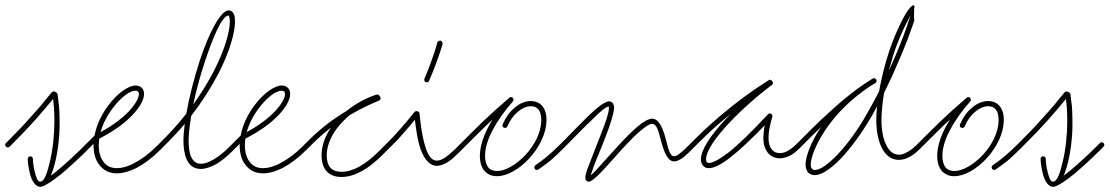

<svg xmlns="http://www.w3.org/2000/svg" viewBox="-30 -670 4282 741"><path d="M-7 -118C-11 -114 -11 -108 -7 -104C-3 -100 3 -100 7 -104L24 -121C51 -148 77 -175 104 -205C127 -231 151 -259 175 -288C176 -279 177 -268 178 -258C179 -241 180 -222 180 -203C180 -152 174 -92 162 -44C153 -6 142 31 125 31C114 31 109 11 105 -3C99 -25 97 -48 97 -57C97 -62 92 -67 87 -67C82 -67 77 -62 77 -57C77 -47 80 -21 86 2C94 31 108 51 125 51C126 51 126 51 127 51C126 51 127 51 128 51C128 51 129 51 130 50C130 50 130 50 131 50H132C148 45 175 27 206 2C238 -25 275 -59 303 -87L320 -104C324 -108 324 -114 320 -118C316 -122 310 -122 306 -118L289 -101C261 -73 225 -40 193 -13C184 -6 175 2 166 8C172 -5 177 -21 182 -40C194 -88 201 -150 200 -203C200 -223 199 -242 198 -259C196 -277 194 -293 192 -307C192 -308 191 -309 191 -309C191 -310 190 -311 190 -311C190 -311 190 -311 189 -312C188 -313 188 -313 187 -313C187 -313 187 -313 187 -314H186L181 -316C180 -317 179 -317 178 -317C177 -317 177 -317 176 -317H175C175 -317 174 -317 174 -316H173H172C172 -315 171 -315 171 -315C171 -315 170 -315 170 -314L169 -313C142 -279 116 -248 89 -219C63 -189 36 -161 10 -135Z M306 -118C302 -114 302 -108 306 -104C310 -100 316 -100 320 -104L331 -115C331 -113 331 -111 331 -109C331 -80 338 -53 353 -34C368 -14 390 -1 421 -1C443 -1 470 -8 499 -23C527 -38 558 -61 590 -93L601 -104C605 -108 605 -114 601 -118C597 -122 591 -122 587 -118L576 -107C545 -76 516 -55 489 -41C464 -27 441 -21 421 -21C398 -21 380 -30 369 -46C357 -62 351 -84 351 -109C351 -118 352 -127 353 -135C410 -164 453 -196 481 -226C512 -258 526 -288 526 -307C526 -317 523 -325 517 -331C511 -337 503 -340 493 -340C467 -340 425 -312 391 -267C365 -234 343 -191 335 -147ZM407 -255C436 -293 470 -320 493 -320C497 -320 500 -319 503 -317C505 -314 506 -311 506 -307C506 -291 492 -267 467 -240C442 -214 406 -186 358 -160C368 -195 386 -228 407 -255Z M587 -118C583 -114 583 -108 587 -104C591 -100 597 -100 601 -104L613 -116C638 -141 662 -167 683 -192C680 -168 678 -146 678 -127C678 -103 681 -76 690 -56C700 -33 717 -18 745 -18C763 -18 783 -25 805 -37C825 -49 846 -66 867 -87L884 -104C888 -108 888 -114 884 -118C880 -122 874 -122 870 -118L853 -101C834 -82 814 -66 795 -55C777 -44 760 -38 745 -38C726 -38 715 -49 708 -64C700 -82 698 -105 698 -127C698 -154 702 -187 708 -223C752 -280 787 -336 814 -388C857 -472 877 -545 877 -587C877 -598 876 -608 873 -614C869 -625 861 -630 852 -630C823 -630 777 -547 740 -433C719 -368 700 -295 689 -231C662 -197 632 -163 599 -130ZM759 -427C790 -521 826 -610 852 -610C854 -610 854 -608 854 -607C856 -602 857 -595 857 -587C857 -546 837 -478 796 -397C775 -356 748 -312 716 -267C727 -320 742 -375 759 -427Z M870 -118C866 -114 866 -108 870 -104C874 -100 880 -100 884 -104L895 -115C895 -113 895 -111 895 -109C895 -80 902 -53 917 -34C932 -14 954 -1 985 -1C1007 -1 1034 -8 1063 -23C1091 -38 1122 -61 1154 -93L1165 -104C1169 -108 1169 -114 1165 -118C1161 -122 1155 -122 1151 -118L1140 -107C1109 -76 1080 -55 1053 -41C1028 -27 1005 -21 985 -21C962 -21 944 -30 933 -46C921 -62 915 -84 915 -109C915 -118 916 -127 917 -135C974 -164 1017 -196 1045 -226C1076 -258 1090 -288 1090 -307C1090 -317 1087 -325 1081 -331C1075 -337 1067 -340 1057 -340C1031 -340 989 -312 955 -267C929 -234 907 -191 899 -147ZM971 -255C1000 -293 1034 -320 1057 -320C1061 -320 1064 -319 1067 -317C1069 -314 1070 -311 1070 -307C1070 -291 1056 -267 1031 -240C1006 -214 970 -186 922 -160C932 -195 950 -228 971 -255Z M1151 -118C1147 -114 1147 -108 1151 -104C1155 -100 1161 -100 1165 -104L1175 -114C1199 -138 1223 -159 1247 -177C1225 -145 1211 -108 1211 -70C1211 -46 1217 -25 1229 -11C1241 4 1260 13 1288 13C1314 13 1340 5 1367 -10C1393 -24 1420 -46 1447 -73L1478 -104C1482 -108 1482 -114 1478 -118C1474 -122 1468 -122 1464 -118L1433 -87C1407 -61 1382 -41 1357 -27C1334 -14 1310 -7 1288 -7C1268 -7 1253 -13 1244 -24C1235 -35 1231 -51 1231 -70C1231 -120 1259 -167 1297 -205C1304 -212 1312 -220 1320 -226C1359 -249 1397 -267 1433 -282C1433 -282 1434 -282 1434 -283H1435C1437 -284 1438 -286 1439 -289C1439 -290 1439 -293 1438 -295C1438 -295 1438 -296 1437 -296V-297L1434 -301C1434 -302 1433 -302 1433 -302C1432 -303 1432 -303 1432 -303L1431 -304C1430 -304 1430 -304 1430 -304C1429 -304 1429 -304 1429 -305C1428 -305 1428 -305 1427 -305C1426 -305 1425 -305 1425 -305H1424H1423C1386 -293 1345 -272 1309 -243C1305 -240 1300 -237 1296 -235C1251 -207 1206 -173 1161 -128Z M1608 -366C1606 -361 1608 -355 1613 -353C1618 -351 1624 -353 1626 -358C1635 -379 1645 -403 1654 -428C1663 -453 1672 -478 1678 -500C1679 -506 1676 -511 1671 -513C1665 -514 1660 -511 1658 -506C1652 -484 1644 -459 1635 -435C1626 -410 1617 -386 1608 -366ZM1464 -118C1460 -114 1460 -108 1464 -104C1468 -100 1474 -100 1478 -104L1486 -112C1501 -126 1517 -144 1534 -164C1547 -178 1559 -193 1571 -208C1575 -180 1579 -143 1588 -111C1601 -64 1624 -30 1656 -30C1669 -30 1684 -36 1699 -45C1713 -54 1727 -67 1741 -81L1764 -104C1768 -108 1768 -114 1764 -118C1760 -122 1754 -122 1750 -118L1727 -95C1714 -82 1701 -71 1688 -62C1677 -55 1666 -50 1656 -50C1630 -50 1617 -83 1608 -116C1597 -156 1592 -203 1589 -232C1589 -233 1589 -233 1589 -234C1588 -234 1588 -235 1588 -235V-236C1587 -236 1587 -237 1587 -237L1586 -238C1586 -238 1586 -238 1585 -239C1585 -239 1585 -239 1584 -239C1584 -240 1584 -240 1583 -240C1583 -240 1583 -240 1582 -240C1582 -241 1581 -241 1581 -241H1580H1577C1576 -241 1574 -241 1573 -240H1572C1572 -239 1572 -239 1571 -239C1571 -239 1570 -238 1569 -237C1553 -217 1536 -196 1519 -177C1503 -158 1486 -140 1472 -126Z M1910 -190C1908 -185 1910 -179 1915 -177C1920 -175 1926 -177 1928 -182C1938 -206 1952 -225 1969 -239C1984 -252 2002 -260 2019 -260C2033 -260 2043 -255 2049 -246C2057 -236 2059 -221 2059 -204C2058 -157 2032 -109 1998 -72C1964 -36 1922 -10 1888 -10C1875 -10 1863 -14 1855 -23C1847 -33 1842 -48 1842 -68C1842 -98 1852 -132 1871 -167C1890 -204 1917 -242 1949 -278C1958 -288 1945 -301 1936 -293C1894 -257 1862 -228 1836 -203C1809 -177 1788 -156 1769 -137L1750 -118C1746 -114 1746 -108 1750 -104C1754 -100 1760 -100 1764 -104L1783 -123C1802 -142 1823 -163 1849 -188C1856 -195 1864 -202 1871 -209C1865 -198 1858 -187 1853 -177C1833 -138 1822 -100 1822 -68C1822 -42 1829 -23 1840 -10C1852 3 1868 10 1888 10C1927 10 1974 -17 2012 -58C2050 -99 2078 -153 2079 -204C2080 -226 2075 -244 2066 -257C2056 -271 2040 -280 2019 -280C1997 -280 1975 -271 1956 -254C1937 -239 1921 -216 1910 -190ZM2036 -32C2032 -29 2031 -23 2034 -18C2037 -14 2043 -13 2048 -16C2063 -26 2078 -38 2094 -50C2109 -63 2124 -77 2140 -93L2151 -104C2155 -108 2155 -114 2151 -118C2147 -122 2141 -122 2137 -118L2126 -107C2110 -91 2095 -78 2081 -66C2066 -53 2052 -43 2036 -32Z M2137 -118C2133 -114 2133 -108 2137 -104C2141 -100 2147 -100 2151 -104L2163 -116C2189 -142 2223 -178 2255 -208C2282 -235 2307 -258 2319 -259C2320 -258 2320 -255 2320 -253C2320 -233 2306 -195 2290 -154C2274 -112 2255 -66 2243 -33C2239 -23 2235 -13 2233 -5C2230 3 2229 10 2229 15C2229 19 2230 23 2231 25C2234 29 2237 31 2243 31C2251 31 2272 15 2297 -13C2320 -37 2347 -69 2375 -99C2399 -125 2422 -149 2443 -166C2461 -181 2476 -192 2487 -192C2507 -192 2513 -155 2521 -127C2533 -82 2547 -47 2572 -47C2582 -47 2594 -53 2608 -63C2619 -72 2631 -84 2643 -96L2651 -104C2655 -108 2655 -114 2651 -118C2647 -122 2641 -122 2637 -118L2629 -110C2617 -98 2606 -87 2595 -79C2587 -72 2579 -67 2572 -67C2553 -67 2548 -104 2540 -132C2528 -176 2513 -212 2487 -212C2474 -212 2453 -201 2430 -181C2409 -163 2385 -139 2361 -113C2333 -83 2305 -51 2283 -27C2269 -12 2258 1 2250 7C2251 5 2251 3 2252 0C2254 -7 2257 -16 2261 -27C2273 -59 2293 -104 2309 -147C2326 -191 2339 -232 2340 -253C2340 -261 2338 -267 2336 -271C2332 -276 2326 -279 2320 -279C2306 -279 2275 -256 2241 -223C2210 -193 2175 -156 2149 -130Z M2637 -118C2633 -114 2633 -108 2637 -104C2641 -100 2647 -100 2651 -104L2668 -121C2706 -159 2747 -196 2791 -231C2782 -222 2774 -214 2766 -205C2712 -147 2675 -91 2675 -55C2675 -45 2678 -37 2683 -31C2688 -25 2695 -21 2706 -21C2724 -21 2752 -33 2793 -66C2826 -92 2868 -131 2922 -187C2921 -185 2921 -182 2920 -180C2918 -165 2916 -150 2916 -138C2916 -114 2922 -95 2933 -81C2944 -67 2960 -59 2979 -59C2990 -59 3003 -62 3016 -68C3029 -74 3042 -84 3056 -98L3062 -104C3066 -108 3066 -114 3062 -118C3058 -122 3052 -122 3048 -118L3042 -112C3030 -100 3018 -92 3007 -86C2997 -81 2988 -79 2979 -79C2966 -79 2956 -84 2948 -94C2940 -104 2936 -119 2936 -138C2936 -149 2937 -162 2940 -176C2943 -191 2946 -205 2951 -219V-220C2951 -221 2951 -222 2951 -223C2951 -224 2951 -225 2950 -225C2950 -226 2950 -226 2950 -227C2949 -228 2949 -228 2948 -229C2947 -230 2947 -230 2947 -230C2946 -231 2946 -231 2946 -231C2945 -231 2945 -231 2945 -231L2944 -232H2943C2942 -232 2941 -232 2940 -232C2939 -232 2939 -232 2938 -231C2937 -231 2937 -231 2936 -231C2935 -230 2935 -230 2934 -229C2869 -159 2819 -111 2781 -81C2745 -54 2721 -41 2706 -41C2703 -41 2700 -42 2698 -44C2696 -46 2695 -50 2695 -55C2695 -88 2732 -139 2780 -191C2831 -246 2895 -302 2949 -342C2949 -342 2950 -342 2950 -343L2951 -344C2951 -344 2951 -345 2952 -345V-346C2952 -347 2952 -347 2952 -347C2953 -347 2953 -348 2953 -349C2953 -349 2953 -349 2953 -350C2953 -350 2953 -350 2953 -351C2953 -352 2953 -352 2953 -352C2953 -353 2952 -353 2952 -353C2952 -354 2952 -354 2952 -355H2951V-356C2951 -356 2951 -357 2950 -357L2948 -359L2947 -360C2946 -361 2946 -361 2945 -361C2945 -361 2945 -361 2944 -361C2944 -362 2943 -362 2943 -362C2942 -362 2942 -362 2941 -362C2941 -362 2941 -362 2940 -362H2939C2938 -362 2938 -362 2938 -362C2938 -361 2937 -361 2937 -361C2936 -361 2936 -361 2936 -360C2882 -326 2832 -290 2785 -252C2738 -214 2694 -175 2654 -135Z M3048 -118C3044 -114 3044 -108 3048 -104C3052 -100 3058 -100 3062 -104L3079 -121C3092 -134 3113 -155 3139 -180C3098 -120 3079 -64 3079 -35C3079 -22 3083 -12 3088 -5C3095 2 3104 6 3115 6C3139 6 3176 -17 3216 -59C3254 -99 3296 -156 3335 -223C3341 -235 3348 -247 3355 -259C3353 -241 3352 -224 3352 -207C3352 -165 3359 -127 3373 -100C3388 -70 3410 -53 3439 -53C3453 -53 3467 -57 3481 -65C3495 -72 3508 -83 3522 -97L3529 -104C3533 -108 3533 -114 3529 -118C3525 -122 3519 -122 3515 -118L3508 -111C3496 -99 3483 -89 3471 -83C3460 -76 3449 -73 3439 -73C3418 -73 3402 -87 3391 -109C3378 -134 3372 -168 3372 -207C3372 -239 3376 -275 3382 -312C3392 -333 3403 -354 3413 -376C3436 -428 3458 -479 3475 -524C3485 -552 3496 -581 3502 -602C3495 -579 3498 -610 3498 -635C3500 -641 3500 -650 3497 -647C3497 -649 3497 -650 3496 -650C3490 -650 3475 -636 3457 -602C3443 -576 3427 -541 3413 -504C3397 -462 3382 -411 3371 -359C3368 -345 3365 -331 3363 -318C3348 -289 3333 -260 3317 -233C3280 -167 3239 -112 3202 -73C3167 -37 3136 -14 3115 -14C3110 -14 3106 -15 3104 -19C3100 -22 3099 -28 3099 -35C3099 -61 3118 -113 3157 -171C3188 -216 3231 -265 3289 -309C3308 -324 3328 -338 3348 -349L3349 -350C3348 -350 3349 -350 3349 -350C3349 -350 3349 -350 3350 -351C3350 -351 3350 -351 3351 -352C3351 -352 3351 -352 3351 -353C3352 -353 3352 -353 3352 -354C3352 -354 3352 -354 3352 -355C3353 -355 3353 -356 3353 -356C3353 -356 3353 -356 3353 -357V-358C3353 -359 3353 -360 3353 -360V-361C3352 -361 3352 -362 3352 -362V-363L3351 -364C3351 -363 3351 -364 3351 -364C3351 -364 3351 -364 3350 -365C3350 -365 3350 -366 3349 -366C3349 -366 3349 -366 3348 -366C3348 -367 3348 -367 3347 -367H3346C3346 -368 3345 -368 3345 -368H3344C3343 -368 3343 -368 3343 -368C3342 -368 3342 -368 3341 -368C3341 -368 3341 -368 3340 -368C3340 -367 3339 -367 3339 -367H3338C3316 -353 3295 -339 3276 -325C3240 -298 3205 -269 3174 -240C3125 -196 3085 -155 3065 -135ZM3431 -496C3445 -533 3461 -568 3475 -593C3478 -599 3481 -606 3484 -611L3483 -607C3476 -586 3467 -559 3457 -532C3441 -490 3422 -444 3400 -397C3410 -433 3420 -467 3431 -496Z M3675 -190C3673 -185 3675 -179 3680 -177C3685 -175 3691 -177 3693 -182C3703 -206 3717 -225 3734 -239C3749 -252 3767 -260 3784 -260C3798 -260 3808 -255 3814 -246C3822 -236 3824 -221 3824 -204C3823 -157 3797 -109 3763 -72C3729 -36 3687 -10 3653 -10C3640 -10 3628 -14 3620 -23C3612 -33 3607 -48 3607 -68C3607 -98 3617 -132 3636 -167C3655 -204 3682 -242 3714 -278C3723 -288 3710 -301 3701 -293C3659 -257 3627 -228 3601 -203C3574 -177 3553 -156 3534 -137L3515 -118C3511 -114 3511 -108 3515 -104C3519 -100 3525 -100 3529 -104L3548 -123C3567 -142 3588 -163 3614 -188C3621 -195 3629 -202 3636 -209C3630 -198 3623 -187 3618 -177C3598 -138 3587 -100 3587 -68C3587 -42 3594 -23 3605 -10C3617 3 3633 10 3653 10C3692 10 3739 -17 3777 -58C3815 -99 3843 -153 3844 -204C3845 -226 3840 -244 3831 -257C3821 -271 3805 -280 3784 -280C3762 -280 3740 -271 3721 -254C3702 -239 3686 -216 3675 -190ZM3801 -32C3797 -29 3796 -23 3799 -18C3802 -14 3808 -13 3813 -16C3828 -26 3843 -38 3859 -50C3874 -63 3889 -77 3905 -93L3916 -104C3920 -108 3920 -114 3916 -118C3912 -122 3906 -122 3902 -118L3891 -107C3875 -91 3860 -78 3846 -66C3831 -53 3817 -43 3801 -32Z M3902 -118C3898 -114 3898 -108 3902 -104C3906 -100 3912 -100 3916 -104L3933 -121C3960 -148 3986 -175 4013 -205C4036 -231 4060 -259 4084 -288C4085 -279 4086 -268 4087 -258C4088 -241 4089 -222 4089 -203C4089 -152 4083 -92 4071 -44C4062 -6 4051 31 4034 31C4023 31 4018 11 4014 -3C4008 -25 4006 -48 4006 -57C4006 -62 4001 -67 3996 -67C3991 -67 3986 -62 3986 -57C3986 -47 3989 -21 3995 2C4003 31 4017 51 4034 51C4035 51 4035 51 4036 51C4035 51 4036 51 4037 51C4037 51 4038 51 4039 50C4039 50 4039 50 4040 50H4041C4057 45 4084 27 4115 2C4147 -25 4184 -59 4212 -87L4229 -104C4233 -108 4233 -114 4229 -118C4225 -122 4219 -122 4215 -118L4198 -101C4170 -73 4134 -40 4102 -13C4093 -6 4084 2 4075 8C4081 -5 4086 -21 4091 -40C4103 -88 4110 -150 4109 -203C4109 -223 4108 -242 4107 -259C4105 -277 4103 -293 4101 -307C4101 -308 4100 -309 4100 -309C4100 -310 4099 -311 4099 -311C4099 -311 4099 -311 4098 -312C4097 -313 4097 -313 4096 -313C4096 -313 4096 -313 4096 -314H4095L4090 -316C4089 -317 4088 -317 4087 -317C4086 -317 4086 -317 4085 -317H4084C4084 -317 4083 -317 4083 -316H4082H4081C4081 -315 4080 -315 4080 -315C4080 -315 4079 -315 4079 -314L4078 -313C4051 -279 4025 -248 3998 -219C3972 -189 3945 -161 3919 -135Z"/></svg>

Font: Mistral SingleLine OTF-SVG Regular
Style: Regular
Weight: 300
Designer: François Chastanet, Élisa Garzelli, Anais Alves, Morgane Autin
Foundry: institut supérieur des arts et du design Toulouse / isdaT
Version: Version 1.000;hotconv 1.0.117;makeotfexe 2.5.65602 DEVELOPME